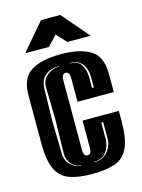

<svg xmlns="http://www.w3.org/2000/svg" viewBox="-105 -723 591 798"><g transform="rotate(-15 190.5 -324.5)"><path d="M193 12Q134 12 95.5 -1.5Q57 -15 38.5 -53.5Q20 -92 20 -166V-373Q20 -447 65 -475Q110 -503 193 -503Q276 -503 321 -475Q366 -447 366 -373V-294H210V-393Q210 -410 205.5 -416.5Q201 -423 193 -423Q185 -423 180.5 -416.5Q176 -410 176 -393V-98Q176 -81 180.5 -74.5Q185 -68 193 -68Q201 -68 205.5 -74.5Q210 -81 210 -98V-213H366V-167Q366 -93 347.5 -54Q329 -15 291 -1.5Q253 12 193 12ZM283 -334H291V-382Q290 -415 273 -436.5Q256 -458 220 -458V-456Q255 -456 268.5 -434.5Q282 -413 283 -382ZM156 -33V-35Q134 -35 116.5 -54Q99 -73 99 -102L102 -245L99 -389Q99 -418 122 -436.5Q145 -455 173 -455V-457Q138 -457 115 -438.5Q92 -420 91 -383L88 -245L91 -103Q91 -72 112.5 -52.5Q134 -33 156 -33ZM212 -33Q248 -33 269 -56.5Q290 -80 291 -113V-185H283V-113Q282 -82 264.5 -58.5Q247 -35 212 -35ZM52 -545 151 -661H234L334 -545H234L194 -587L154 -545Z"/></g></svg>

Font: Alumni Sans Inline One
Style: Regular
Weight: 400
Designer: Robert E. Leuschke
Foundry: Robert E. Leuschke
Version: Version 1.100; ttfautohint (v1.8.3)